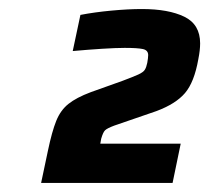

<svg xmlns="http://www.w3.org/2000/svg" viewBox="-20 -825 463 425"><path d="M71 -420 86 -491Q95 -534 104.5 -557.5Q114 -581 131.5 -595Q149 -609 181 -621L251 -646Q275 -655 286 -660Q297 -665 300.5 -670.5Q304 -676 306 -686Q307 -691 307.5 -696Q308 -701 308 -703Q308 -714 296 -716.5Q284 -719 256 -719Q237 -719 205.5 -717Q174 -715 141 -712L158 -792Q189 -798 226.5 -801.5Q264 -805 294 -805Q353 -805 388 -788Q423 -771 423 -729Q423 -714 419 -694Q410 -643 389.5 -619Q369 -595 326 -579L233 -547Q217 -541 212.5 -536.5Q208 -532 204 -518L202 -507H380L362 -420Z"/></svg>

Font: Saira ExtraBold
Style: Italic
Weight: 800
Italic angle: -12°
Designer: Hector Gatti with collaboration of the Omnibus-Type team
Foundry: Omnibus-Type
Version: Version 1.100; ttfautohint (v1.8.3)